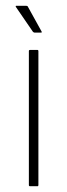

<svg xmlns="http://www.w3.org/2000/svg" viewBox="-20 -645 233 665"><path d="M113 -4Q113 0 110 0H84Q80 0 80 -4V-468Q80 -472 84 -472H110Q113 -472 113 -468ZM100 -532Q97 -532 94 -535L35 -621Q34 -623 34.5 -624Q35 -625 36 -625H69Q71 -625 73.5 -624.5Q76 -624 77 -621L124 -536Q126 -532 122 -532Z"/></svg>

Font: Glory Thin
Style: Regular
Weight: 100
Designer: Robert Leuschke
Foundry: Robert Leuschke
Version: Version 1.011